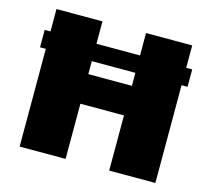

<svg xmlns="http://www.w3.org/2000/svg" viewBox="-98 -789 1000 906"><g transform="rotate(15 402.0 -336.0)"><path d="M42 -562.5H70.3V-671.9H294.9V-562.5H507.8V-671.9H733.4V-562.5H762.7V-477.5H733.4V0H507.8V-269.5H294.9V0H70.3V-477.5H42ZM507.8 -414.1V-477.5H294.9V-414.1Z"/></g></svg>

Font: Paytone One
Style: Regular
Weight: 400
Designer: vernon adams
Foundry: vernon adams
Version: 1.000